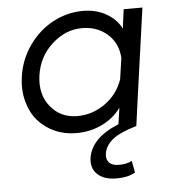

<svg xmlns="http://www.w3.org/2000/svg" viewBox="-52 -555 719 817"><g transform="rotate(-5 307.5 -146.5)"><path d="M516.1 0Q443.8 21 412.8 46.6Q381.8 72.3 377 105Q373 129.9 386.5 144Q399.9 158.2 428.2 158.2Q462.4 158.2 483.9 146L493.2 196.8Q461.9 214.8 414.1 214.8Q360.4 214.8 332.3 188.7Q304.2 162.6 310.1 119.1Q322.3 34.2 440.9 -14.2L451.2 -84Q421.4 -42 370.8 -17.1Q320.3 7.8 259.8 7.8Q210 7.8 167.5 -11.2Q125 -30.3 96.2 -63.7Q67.4 -97.2 54.2 -145.8Q41 -194.3 48.8 -250Q59.1 -324.2 101.3 -383.8Q143.6 -443.4 204.3 -475.6Q265.1 -507.8 332 -507.8Q389.2 -507.8 432.4 -482.7Q475.6 -457.5 495.1 -418L499 -449.2L505.9 -500H585.9L532.2 -117.2ZM124 -250Q112.8 -169.9 156 -116.9Q199.2 -64 270 -64Q334.5 -64 388.7 -102.3Q442.9 -140.6 464.8 -204.1L478 -294.9Q473.6 -358.4 429.9 -396.7Q386.2 -435.1 321.8 -435.1Q251 -435.1 193.1 -382.3Q135.3 -329.6 124 -250Z"/></g></svg>

Font: Human Sans
Style: Italic
Weight: 400
Italic angle: -8°
Designer: Tim Radville
Foundry: Continuum
Version: Version 1.000;FEAKit 1.0